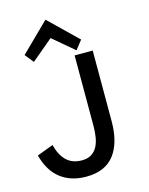

<svg xmlns="http://www.w3.org/2000/svg" viewBox="-129 -944 804 1036"><g transform="rotate(-15 272.5 -426.5)"><path d="M431.2 -243.2Q431.2 -122.1 379.6 -55.4Q328.1 11.2 222.2 11.2Q137.2 11.2 79.6 -33.4Q22 -78.1 -1 -167L89.8 -201.2Q104 -144 136 -112.1Q168 -80.1 222.2 -80.1Q254.9 -80.1 275.9 -93.5Q296.9 -106.9 308.8 -129.4Q320.8 -151.9 325.4 -181.4Q330.1 -210.9 330.1 -243.2V-637.2H431.2ZM386.2 -710.9 347.2 -661.1 229 -761.2 108.9 -660.2 69.8 -709 228 -864.3Z"/></g></svg>

Font: Anonymous Pro
Style: Bold
Weight: 700
Monospace: yes
Designer: Mark Simonson
Version: Version 1.003